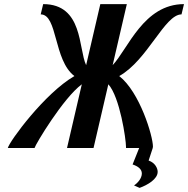

<svg xmlns="http://www.w3.org/2000/svg" viewBox="-20 -720 915 934"><path d="M528 -403 597 -700H468L399 -403C361 -483 385 -700 190 -700L178 -650C261 -650 240 -427 342 -350C198 -267 26 -33 18 0H148C152 -17 288 -244 378 -310L306 0H435L507 -310C563 -248 593 -43 593 -5V0H657L625 80C652 89 670 103 670 124C670 148 649 171 632 182L659 194C698 180 747 151 747 116C747 99 735 72 703 61L723 0C723 -2 724 -4 724 -7C724 -58 660 -272 560 -350C698 -427 781 -650 863 -650L875 -700C679 -700 603 -483 528 -403Z"/></svg>

Font: Pfennig
Style: BoldItalic
Weight: 700
Italic angle: -13°
Version: Version 20100423